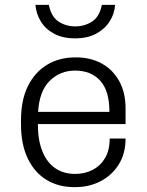

<svg xmlns="http://www.w3.org/2000/svg" viewBox="-20 -756 601 786"><path d="M283 10Q219 10 170 -20Q121 -50 93.5 -107.5Q66 -165 66 -247V-264Q66 -347 94.5 -404Q123 -461 173 -491Q223 -521 287 -521H293Q350 -521 395.5 -496.5Q441 -472 467.5 -425Q494 -378 494 -312V-248H135Q135 -182 153.5 -136.5Q172 -91 206 -67.5Q240 -44 288 -44Q326 -44 358 -60Q390 -76 409.5 -108Q429 -140 429 -189H494Q494 -127 466 -82.5Q438 -38 391.5 -14Q345 10 289 10ZM136 -298H428Q428 -384 390.5 -425.5Q353 -467 287 -467Q226 -467 183.5 -425Q141 -383 136 -298ZM287 -599Q237 -599 201.5 -618Q166 -637 147 -668.5Q128 -700 125 -736H180Q190 -687 220 -667.5Q250 -648 288 -648Q326 -648 356.5 -667.5Q387 -687 397 -736H451Q449 -700 429 -668.5Q409 -637 373.5 -618Q338 -599 287 -599Z"/></svg>

Font: Chivo Medium ExtraLight
Style: Regular
Weight: 250
Version: Version 2.002